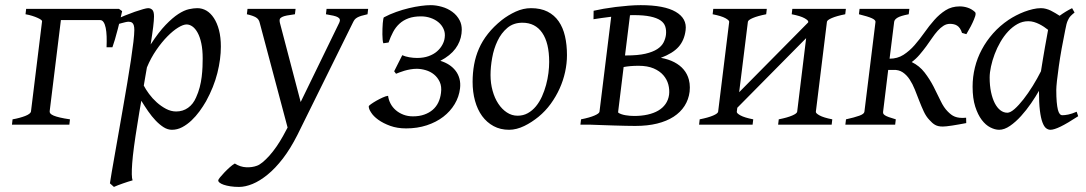

<svg xmlns="http://www.w3.org/2000/svg" viewBox="-20 -489 4259 753"><path d="M26.9 0 29.3 -21Q43.5 -23.4 56.2 -26.9Q68.8 -30.3 78.9 -34.2Q88.9 -38.1 95 -42.7Q101.1 -47.4 101.6 -52.7L145 -405.8Q145.5 -407.7 140.9 -411.4Q136.2 -415 127.4 -418.9Q118.7 -422.9 106.4 -426.8Q94.2 -430.7 80.1 -433.1L82.5 -454.1H446.8L459 -445.3Q457 -436 452.4 -416.5Q447.8 -397 442.1 -375.5Q436.5 -354 430.7 -334Q424.8 -314 420.9 -303.7H397.9Q398.9 -326.7 398.2 -346.2Q397.5 -365.7 394.5 -379.9Q391.6 -394 386.2 -402.1Q380.9 -410.2 373 -410.2H218.8L174.8 -52.7Q174.3 -47.9 177.7 -43.7Q181.2 -39.6 190.4 -35.6Q199.7 -31.7 215.1 -28.1Q230.5 -24.4 254.4 -21L252 0Z M711.9 -393.1Q698.7 -393.1 678.7 -380.9Q658.7 -368.7 636.7 -346.4Q614.7 -324.2 593.3 -293.2Q571.8 -262.2 556.2 -224.6Q553.2 -208.5 550.3 -190.7Q547.4 -172.9 543.9 -153.3Q551.3 -138.7 564.5 -120.8Q577.6 -103 594.7 -87.6Q611.8 -72.3 631.3 -62Q650.9 -51.8 670.9 -51.8Q697.3 -51.8 717.5 -66.2Q737.8 -80.6 749 -106.9Q757.8 -126 763.2 -146.7Q768.6 -167.5 771 -187.7Q773.4 -208 774.2 -226.6Q774.9 -245.1 774.9 -259.8Q774.9 -293.9 769.5 -319.1Q764.2 -344.2 755.1 -360.6Q746.1 -377 734.9 -385Q723.6 -393.1 711.9 -393.1ZM584 -424.8Q584 -410.2 580.8 -383.8Q577.6 -357.4 570.8 -314.5Q602.1 -362.8 629.4 -391.1Q656.7 -419.4 679.4 -434.1Q702.1 -448.7 720.7 -452.9Q739.3 -457 753.9 -457Q772.9 -457 789.6 -447.3Q806.2 -437.5 818.8 -418.2Q831.5 -398.9 838.9 -370.8Q846.2 -342.8 846.2 -306.2Q846.2 -257.3 832.5 -202.6Q818.8 -147.9 788.1 -91.8Q776.9 -72.3 762.5 -52.5Q748 -32.7 731 -16.6Q713.9 -0.5 694.6 9.8Q675.3 20 654.3 20Q637.7 20 621.8 10Q606 0 590.6 -16.1Q575.2 -32.2 561 -52.7Q546.9 -73.2 534.2 -93.8Q530.3 -72.8 526.6 -50.3Q522.9 -27.8 519 -2.9Q502.4 97.7 498.5 151.1Q494.6 204.6 500 218.3Q492.7 220.2 482.9 223.4Q473.1 226.6 462.6 230.2Q452.1 233.9 442.6 237.5Q433.1 241.2 426.8 244.1L411.1 230Q413.1 215.8 418.2 186Q423.3 156.2 430.4 116.2Q437.5 76.2 445.8 28.8Q454.1 -18.6 462.6 -67.4Q471.2 -116.2 479.2 -164.1Q487.3 -211.9 493.4 -252.7Q499.5 -293.5 503.2 -324.5Q506.8 -355.5 506.8 -371.1Q506.8 -382.3 504.9 -388.9Q502.9 -395.5 499.5 -398.7Q496.1 -401.9 492.2 -402.8Q488.3 -403.8 483.9 -403.8Q479.5 -403.8 471.2 -401.9Q462.9 -399.9 454.8 -397.7Q446.8 -395.5 435.1 -392.1L428.2 -410.2Q448.7 -419.4 469.7 -428Q490.7 -436.5 509 -442.9Q527.3 -449.2 541.3 -453.1Q555.2 -457 561 -457Q570.8 -457 577.4 -450.4Q584 -443.8 584 -424.8Z M1421.4 -433.1Q1406.2 -429.7 1396.7 -426.8Q1387.2 -423.8 1380.9 -420.2Q1374.5 -416.5 1370.8 -411.9Q1367.2 -407.2 1363.8 -399.9L1146.5 40Q1119.1 94.2 1089.4 132.8Q1059.6 171.4 1029.3 196Q999 220.7 970.5 232.4Q941.9 244.1 917.5 244.1Q898.9 244.1 883.5 241.7Q868.2 239.3 857.4 235.6Q846.7 231.9 840.8 227.1Q835.9 223.1 835.9 219.2V218.3Q835.9 215.3 843 206.5Q850.1 197.8 860.1 187.3Q870.1 176.8 881.1 167Q892.1 157.2 900.9 152.3Q922.4 166 945.6 167Q968.8 168 987.3 161.1Q996.6 158.2 1009.8 147.5Q1022.9 136.7 1036.9 121.1Q1050.8 105.5 1064.5 85.7Q1078.1 65.9 1089.8 44.9L1107.9 11.2L998.5 -399.9Q995.6 -413.6 983.9 -420.7Q972.2 -427.7 948.2 -433.1L950.7 -454.1H1139.2L1136.7 -433.1Q1117.7 -430.7 1105.2 -428.2Q1092.8 -425.8 1085.7 -422.1Q1078.6 -418.5 1077.1 -413.1Q1075.7 -407.7 1077.6 -399.9L1159.2 -88.9L1310.5 -399.9Q1314 -407.2 1312.7 -412.4Q1311.5 -417.5 1305.4 -421.1Q1299.3 -424.8 1287.6 -427.5Q1275.9 -430.2 1258.3 -433.1L1260.7 -454.1H1423.8Z M1557.6 -272.5Q1569.8 -267.1 1585.4 -264.4Q1601.1 -261.7 1615.7 -261.7Q1641.1 -261.7 1660.9 -268.8Q1680.7 -275.9 1693.8 -287.4Q1707 -298.8 1714.8 -313.2Q1722.7 -327.6 1724.1 -341.8Q1726.6 -359.9 1719.7 -375.2Q1712.9 -390.6 1699.7 -401.6Q1686.5 -412.6 1668.7 -418.7Q1650.9 -424.8 1631.3 -424.8Q1602.5 -424.8 1582 -417.2Q1561.5 -409.7 1546.6 -396Q1531.7 -382.3 1521.7 -363.5Q1511.7 -344.7 1503.9 -322.3L1483.4 -319.3Q1481.4 -324.2 1480.7 -333.7Q1480 -343.3 1479.7 -354.2Q1479.5 -365.2 1480 -377Q1480.5 -388.7 1481.2 -398.2Q1481.9 -407.7 1483.2 -414.1Q1484.4 -420.4 1485.4 -420.9Q1508.3 -433.1 1533.7 -442.1Q1559.1 -451.2 1583.7 -457Q1608.4 -462.9 1630.4 -465.8Q1652.3 -468.8 1669.4 -468.8Q1689.9 -468.8 1712.6 -462.4Q1735.4 -456.1 1753.9 -442.6Q1772.5 -429.2 1783.2 -408.2Q1791 -392.6 1791 -372.6Q1791 -365.2 1790 -357.4Q1786.1 -325.2 1766.1 -298.1Q1746.1 -271 1707 -250.5Q1726.1 -244.6 1741.2 -234.9Q1756.3 -225.1 1766.8 -211.4Q1777.3 -197.8 1782 -180.2Q1786.6 -162.6 1784.2 -142.1Q1780.3 -109.4 1763.2 -80.8Q1746.1 -52.2 1718.5 -31Q1690.9 -9.8 1653.8 2.4Q1616.7 14.6 1572.8 14.6Q1538.1 14.6 1510.5 4.6Q1482.9 -5.4 1463.6 -19.3Q1444.3 -33.2 1435.1 -48.3Q1426.3 -61.5 1426.3 -70.8V-72.8Q1426.8 -74.7 1435.3 -80.8Q1443.8 -86.9 1455.8 -93.8Q1467.8 -100.6 1480.5 -106.4Q1493.2 -112.3 1502 -113.3Q1503.9 -97.7 1511.5 -83Q1519 -68.4 1532 -57.1Q1544.9 -45.9 1562 -39.3Q1579.1 -32.7 1599.6 -32.7Q1624.5 -32.7 1643.8 -39.6Q1663.1 -46.4 1677 -58.3Q1690.9 -70.3 1699 -87.2Q1707 -104 1709.5 -124.5Q1712.9 -149.9 1704.6 -167.7Q1696.3 -185.5 1682.1 -197Q1668 -208.5 1649.4 -213.9Q1630.9 -219.2 1614.3 -219.2Q1602.1 -219.2 1589.6 -217Q1577.1 -214.8 1566.4 -211.7Q1555.7 -208.5 1546.9 -205.1Q1538.1 -201.7 1533.2 -199.7L1525.9 -209.5Z M2133.8 -246.1Q2133.8 -320.8 2106.4 -360.4Q2079.1 -399.9 2028.8 -399.9Q1993.7 -399.9 1969.7 -379.6Q1945.8 -359.4 1931.2 -328.6Q1916.5 -297.9 1910.2 -262Q1903.8 -226.1 1903.8 -194.8Q1903.8 -162.1 1911.9 -133.1Q1919.9 -104 1934.3 -82.3Q1948.7 -60.5 1968 -47.9Q1987.3 -35.2 2009.8 -35.2Q2032.2 -35.2 2050 -45.2Q2067.9 -55.2 2081.8 -72Q2095.7 -88.9 2105.5 -110.6Q2115.2 -132.3 2121.6 -155.8Q2127.9 -179.2 2130.9 -202.6Q2133.8 -226.1 2133.8 -246.1ZM2203.6 -272.9Q2203.6 -240.2 2196.3 -206.8Q2189 -173.3 2174.8 -141.8Q2160.6 -110.4 2139.9 -81.8Q2119.1 -53.2 2091.8 -30.8Q2079.1 -20.5 2064.9 -11.2Q2050.8 -2 2036.1 5.1Q2021.5 12.2 2006.3 16.1Q1991.2 20 1976.6 20Q1942.4 20 1915.8 5.6Q1889.2 -8.8 1870.8 -33.9Q1852.5 -59.1 1843 -93.5Q1833.5 -127.9 1833.5 -168Q1833.5 -203.1 1839.4 -235.6Q1845.2 -268.1 1858.4 -298.3Q1871.6 -328.6 1893.6 -356.4Q1915.5 -384.3 1947.8 -410.2Q1972.7 -429.7 2002.4 -443.4Q2032.2 -457 2062.5 -457Q2100.6 -457 2127.4 -443.4Q2154.3 -429.7 2171.1 -405.3Q2188 -380.9 2195.8 -347.2Q2203.6 -313.5 2203.6 -272.9Z M2465.8 -429.7H2458Q2454.6 -429.7 2450.7 -429.2L2431.2 -271.5H2436Q2481.9 -271.5 2511.2 -278.3Q2540.5 -285.2 2557.6 -296.4Q2574.7 -307.6 2582.3 -322.3Q2589.8 -336.9 2591.8 -352.5Q2593.8 -370.6 2589.1 -385Q2584.5 -399.4 2570.1 -409.2Q2555.7 -418.9 2530.3 -424.3Q2504.9 -429.7 2465.8 -429.7ZM2484.4 -231Q2466.3 -231 2452.4 -229.7Q2438.5 -228.5 2425.8 -226.1L2404.3 -50.8Q2404.3 -49.8 2404.8 -46.9Q2416 -40 2433.1 -37.1Q2450.2 -34.2 2467.3 -34.2Q2496.1 -34.2 2520 -39.6Q2543.9 -44.9 2561.5 -55.2Q2579.1 -65.4 2590.1 -81.1Q2601.1 -96.7 2604 -117.2Q2606.4 -137.2 2601.1 -157.5Q2595.7 -177.7 2581.5 -194.1Q2567.4 -210.4 2543.5 -220.7Q2519.5 -231 2484.4 -231ZM2684.6 -129.4Q2680.7 -98.6 2664.8 -73.7Q2648.9 -48.8 2621.8 -31.2Q2594.7 -13.7 2557.1 -4.4Q2519.5 4.9 2471.2 4.9Q2457 4.9 2434.6 4.4Q2412.1 3.9 2388.7 3.2Q2365.2 2.4 2343.8 1.7Q2322.3 1 2309.6 0.5Q2296.9 0 2295.9 0H2256.3L2258.8 -21Q2293 -27.8 2311.5 -35.9Q2330.1 -43.9 2331.1 -50.8L2377 -423.3Q2357.9 -420.9 2340.3 -418.5Q2322.8 -416 2307.6 -413.6L2308.1 -446.8Q2324.7 -450.7 2347.2 -454.6Q2369.6 -458.5 2395 -461.7Q2420.4 -464.8 2445.8 -466.8Q2471.2 -468.8 2492.7 -468.8Q2585.4 -468.8 2630.1 -442.6Q2674.8 -416.5 2668.9 -370.6Q2664.1 -331.1 2641.4 -305.4Q2618.7 -279.8 2571.8 -262.2Q2602.1 -256.8 2624.8 -244.9Q2647.5 -232.9 2661.6 -215.8Q2675.8 -198.7 2681.6 -176.8Q2685.5 -162.1 2685.5 -146Q2685.5 -137.7 2684.6 -129.4Z M3031.7 0 3034.2 -21Q3068.4 -27.8 3086.9 -35.9Q3105.5 -43.9 3106.4 -50.8L3141.6 -339.4L2871.6 -66.4L2869.6 -50.8Q2868.7 -44.9 2884 -36.4Q2899.4 -27.8 2934.1 -21L2931.6 0H2721.7L2724.1 -21Q2758.3 -27.8 2776.9 -35.9Q2795.4 -43.9 2796.4 -50.8L2839.8 -403.3Q2840.3 -409.2 2825 -417.7Q2809.6 -426.3 2774.9 -433.1L2777.3 -454.1H2987.3L2984.9 -433.1Q2950.7 -426.3 2932.1 -418.2Q2913.6 -410.2 2913.1 -403.3L2878.9 -127.4L3149.4 -400.9L3149.9 -403.3Q3150.4 -409.2 3135 -417.7Q3119.6 -426.3 3085 -433.1L3087.4 -454.1H3297.4L3294.9 -433.1Q3260.7 -426.3 3242.2 -418.2Q3223.6 -410.2 3223.1 -403.3L3179.7 -50.8Q3178.7 -44.9 3194.1 -36.4Q3209.5 -27.8 3244.1 -21L3241.7 0Z M3546.4 -454.1 3543.9 -433.1Q3511.2 -426.8 3499.5 -419.4Q3487.8 -412.1 3486.8 -403.3L3468.8 -258.8Q3499.5 -258.8 3523.2 -273.9Q3546.9 -289.1 3566.9 -312Q3586.9 -335 3605.5 -361.3Q3624 -387.7 3644.3 -410.6Q3664.6 -433.6 3688.5 -448.7Q3712.4 -463.9 3744.1 -463.9Q3760.3 -463.9 3775.6 -458.7Q3791 -453.6 3803.7 -441.9Q3806.2 -439.9 3806.2 -435.1Q3806.2 -427.2 3799.8 -412.6Q3790 -388.2 3770 -355L3752.9 -359.9Q3749.5 -370.6 3744.6 -377.7Q3739.7 -384.8 3733.4 -388.7Q3727.1 -392.6 3720 -394Q3712.9 -395.5 3706.1 -395.5Q3691.9 -395.5 3680.2 -387.9Q3668.5 -380.4 3657.5 -368.2Q3646.5 -356 3635.7 -340.1Q3625 -324.2 3612.8 -307.6Q3600.6 -291 3586.7 -274.7Q3572.8 -258.3 3555.7 -245.6Q3585.9 -231 3606.2 -204.6Q3626.5 -178.2 3641.4 -149.2Q3656.2 -120.1 3668.9 -93.5Q3681.6 -66.9 3696.8 -51.8Q3703.6 -44.9 3710.2 -39.8Q3716.8 -34.7 3724.9 -31.5Q3732.9 -28.3 3743.7 -27.1Q3754.4 -25.9 3769 -27.3L3769.5 -6.3Q3754.9 -3.4 3740.7 -1Q3726.6 1.5 3714.4 3.4Q3702.1 5.4 3692.4 6.3Q3682.6 7.3 3677.7 7.3Q3667.5 7.3 3660.2 5.6Q3652.8 3.9 3647 0.5Q3641.1 -2.9 3635.7 -7.8Q3630.4 -12.7 3625 -18.6Q3612.3 -31.7 3603 -51.5Q3593.8 -71.3 3585.2 -93.5Q3576.7 -115.7 3567.9 -137.7Q3559.1 -159.7 3547.6 -177.2Q3536.1 -194.8 3520.5 -205.3Q3504.9 -215.8 3483.9 -214.8H3463.4L3443.4 -50.8Q3442.9 -46.9 3444.1 -43.7Q3445.3 -40.5 3450.2 -37.1Q3455.1 -33.7 3465.6 -29.8Q3476.1 -25.9 3493.2 -21L3490.7 0H3295.4L3297.9 -21Q3331.1 -28.3 3350.1 -35.2Q3369.1 -42 3370.1 -50.8L3413.6 -403.3Q3414.1 -410.6 3399.2 -417.5Q3384.3 -424.3 3348.6 -433.1L3351.1 -454.1Z M4062.5 -209.5Q4065.9 -231.9 4070.1 -256.6Q4074.2 -281.2 4078.1 -303.5Q4082 -325.7 4085.4 -343.8Q4088.9 -361.8 4090.3 -371.1V-372.1Q4083 -377.9 4074.2 -383.8Q4065.4 -389.6 4055.7 -394.5Q4045.9 -399.4 4035.2 -402.6Q4024.4 -405.8 4012.7 -405.8Q3990.2 -405.8 3970.5 -394.8Q3950.7 -383.8 3933.8 -365.7Q3917 -347.7 3903.6 -324.5Q3890.1 -301.3 3880.9 -276.6Q3871.6 -252 3866.5 -228Q3861.3 -204.1 3861.3 -185.1Q3861.3 -153.3 3866.7 -127.9Q3872.1 -102.5 3881.3 -84.5Q3890.6 -66.4 3903.3 -56.6Q3916 -46.9 3930.7 -46.9Q3942.4 -46.9 3959 -61.5Q3975.6 -76.2 3993.9 -99.6Q4012.2 -123 4030.3 -152.1Q4048.3 -181.2 4062.5 -209.5ZM4169.4 -411.1 4168.5 -410.2Q4165 -403.3 4162.6 -394Q4160.2 -384.8 4157.7 -371.1Q4150.4 -335.9 4143.8 -299.1Q4137.2 -262.2 4132.6 -229.5Q4127.9 -196.8 4125.2 -171.9Q4122.6 -147 4122.6 -136.2Q4122.6 -108.4 4124.3 -89.4Q4126 -70.3 4128.9 -58.8Q4131.8 -47.4 4136.2 -42.2Q4140.6 -37.1 4146.5 -37.1Q4156.2 -37.1 4169.7 -39.8Q4183.1 -42.5 4202.6 -50.8L4208.5 -33.2Q4166 -5.4 4139.9 7.3Q4113.8 20 4099.6 20Q4090.8 20 4082.8 13.9Q4074.7 7.8 4068.4 -9Q4062 -25.9 4058.3 -55.7Q4054.7 -85.4 4054.7 -132.8Q4042 -110.4 4023.7 -83.7Q4005.4 -57.1 3984.4 -33.9Q3963.4 -10.7 3941.2 4.6Q3918.9 20 3898.4 20Q3882.3 20 3864 10.7Q3845.7 1.5 3830.3 -18.8Q3814.9 -39.1 3804.7 -71Q3794.4 -103 3794.4 -148.9Q3794.4 -187.5 3803.5 -224.4Q3812.5 -261.2 3830.6 -294.9Q3848.6 -328.6 3874.8 -358.2Q3900.9 -387.7 3935.5 -411.1Q3948.7 -419.9 3964.6 -428.2Q3980.5 -436.5 3997.3 -442.9Q4014.2 -449.2 4030.8 -453.1Q4047.4 -457 4062.5 -457Q4072.8 -457 4082.5 -454.3Q4092.3 -451.7 4101.3 -447.3Q4110.4 -442.9 4119.1 -437.5Q4127.9 -432.1 4135.7 -427.2Q4147 -435.5 4159.4 -443.1Q4171.9 -450.7 4184.6 -457L4194.3 -439.9Q4184.6 -432.1 4178.7 -426Q4172.9 -419.9 4168.9 -411.1Z"/></svg>

Font: Akkhara
Style: Italic
Weight: 400
Italic angle: -7°
Designer: J. Victor Gaultney
Version: Version 1.00 June 13, 2006, initial release